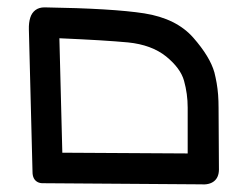

<svg xmlns="http://www.w3.org/2000/svg" viewBox="-20 -386 608 516"><path d="M97.7 106.4Q87.9 106.9 81.1 103.3Q74.2 99.6 70.8 92.8Q67.4 85.9 67.4 76.2L57.6 -306.6Q57.1 -325.2 61.3 -338.4Q65.4 -351.6 75.2 -358.9Q85 -366.2 99.6 -366.2Q282.7 -363.3 367.7 -350.1Q454.1 -336.4 499.5 -284.7Q544.4 -233.4 556.2 -191.4Q559.6 -177.7 562.3 -162.6Q564.9 -147.5 566.2 -130.9Q567.4 -114.3 567.4 -96.2Q567.4 -43 568.4 70.3Q567.9 91.3 554.9 101.3Q542 111.3 519 109.4ZM484.4 26.4V-96.7Q484.4 -133.8 474.6 -168.9Q465.3 -202.6 426.3 -234.4Q387.2 -265.6 324.2 -272Q308.6 -273.4 289.1 -274.9Q269.5 -276.4 246.3 -277.8Q223.1 -279.3 196.5 -280.5Q169.9 -281.7 139.6 -283.2L147.5 24.4Z"/></svg>

Font: NaikaiFont
Style: SemiBold
Weight: 600
Version: Version 1.89